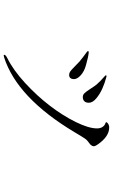

<svg xmlns="http://www.w3.org/2000/svg" viewBox="194 -802 611 1040"><g transform="rotate(90 500.0 -282.5)"><path d="M671 -568Q720 -568 763 -506Q764 -505 764 -504Q770 -496 772 -489Q774 -482 770.5 -476Q767 -470 765 -467.5Q763 -465 756 -460Q749 -455 748 -454Q745 -452 742 -449Q739 -446 737 -444Q735 -442 731.5 -437Q728 -432 726.5 -429.5Q725 -427 720.5 -420Q716 -413 714 -409.5Q712 -406 706 -396Q700 -386 697 -381Q511 -70 292 1Q279 5 278 2Q274 -5 295 -16Q360 -48 430 -112.5Q500 -177 553.5 -247Q607 -317 641.5 -387Q676 -457 676 -502Q676 -520 668 -532Q660 -544 647 -548Q637 -551 648 -560Q658 -568 671 -568ZM400 -552Q431 -544 461 -530.5Q491 -517 514 -497.5Q537 -478 537 -458Q537 -441 528.5 -433Q520 -425 506 -425Q494 -425 485 -434.5Q476 -444 462.5 -465Q449 -486 439 -499Q421 -520 394 -543Q387 -548 389 -552Q391 -555 400 -552ZM266 -457Q288 -455 334 -442Q367 -433 388 -414Q409 -395 409 -378Q409 -364 403 -357.5Q397 -351 387 -351Q377 -351 369 -356Q361 -361 342.5 -379.5Q324 -398 314 -407Q295 -423 262 -447Q256 -452 257 -454Q257 -457 266 -457Z"/></g></svg>

Font: TsukuhouMincho
Style: Regular
Weight: 400
Designer: Iose
Foundry: Typographish
Version: Version 1.001; ttfautohint (v1.8.3)